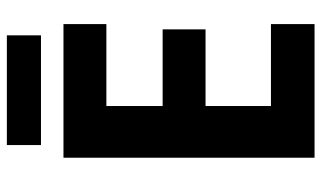

<svg xmlns="http://www.w3.org/2000/svg" viewBox="-204 -710 915 546"><g transform="rotate(-90 253.0 -437.5)"><path d="M425 -875H113V-778H425ZM457 0V-124H224V-310H442V-432H224V-592H457V-714H77V0Z"/></g></svg>

Font: Noto Sans Lao Looped SemiCondensed
Style: Bold
Weight: 700
Width: 4
Designer: Mark Frömberg, Ben Mitchell
Foundry: The Fontpad Ltd
Version: Version 1.002